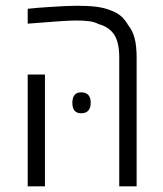

<svg xmlns="http://www.w3.org/2000/svg" viewBox="-20 -660 578 680"><path d="M402.3 0V-457Q402.3 -509.8 384.5 -537.1Q366.7 -564.5 329.1 -574.7Q314.9 -582.5 294.7 -585Q274.4 -587.4 249.5 -587.4Q228.5 -587.4 187.3 -584.5Q146 -581.5 78.1 -576.2V-628.9Q96.2 -630.9 113.8 -632.3Q131.3 -633.8 147.9 -634.8Q182.6 -637.2 208.5 -638.4Q234.4 -639.6 252 -639.6Q292.5 -639.6 320.3 -636.2Q348.1 -632.8 373 -623Q394 -615.2 408.7 -602.8Q423.3 -590.3 433.6 -571.3Q449.7 -552.2 456.8 -524.4Q463.9 -496.6 463.9 -457V0ZM78.1 0V-396H139.2V0ZM267.6 -258.8Q236.3 -258.8 236.3 -295.9Q236.3 -314.5 244.1 -323.7Q252 -333 267.1 -333Q284.2 -333 292.7 -323.7Q301.3 -314.5 301.3 -295.9Q301.3 -277.8 292.7 -268.3Q284.2 -258.8 267.6 -258.8Z"/></svg>

Font: Open Sans SemiCondensed Light
Style: Regular
Weight: 300
Width: 4
Designer: Monotype Design Team
Foundry: Monotype Imaging Inc.
Version: Version 3.000